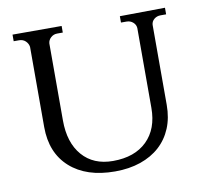

<svg xmlns="http://www.w3.org/2000/svg" viewBox="-71 -681 842 774"><g transform="rotate(-10 350.0 -294.5)"><path d="M652 -602V-575H629Q614 -575 603 -566Q592 -557 591 -543V-215Q591 -162 573.5 -120Q556 -78 523.5 -48.5Q491 -19 444.5 -3Q398 13 340 13Q223 13 156 -47Q89 -107 89 -213V-541Q87 -555 76.5 -565Q66 -575 50 -575H28V-602H229V-575H206Q191 -575 180 -565Q169 -555 168 -541V-226Q168 -135 213.5 -82.5Q259 -30 339 -30Q428 -30 478 -79Q528 -128 528 -214V-541Q527 -555 516 -564.5Q505 -574 490 -574H467V-600Z"/></g></svg>

Font: Constantine
Style: Regular
Weight: 400
Designer: Dukom Design
Version: Version 1.001;PS 001.001;hotconv 1.0.56;makeotf.lib2.0.21325